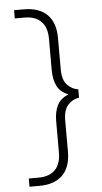

<svg xmlns="http://www.w3.org/2000/svg" viewBox="-60 -737 520 975"><g transform="rotate(-5 200.0 -250.0)"><path d="M50 157.9H100Q155 157.9 184.5 127.9Q214 97.9 214 39.9V-120Q214 -167 230 -200Q246 -233 288 -250Q246 -267 230 -300Q214 -333 214 -380V-540Q214 -598 184.5 -628Q155 -658 100 -658H50V-700H100Q178 -700 219 -659Q260 -618 260 -540V-380Q260 -327 283.5 -301.5Q307 -276 340 -271V-229Q307 -224 283.5 -198.5Q260 -173 260 -120V39.9Q260 117.9 219 158.9Q178 199.9 100 199.9H50Z"/></g></svg>

Font: PT Root UI Web Light
Style: Regular
Weight: 300
Designer: Vitaly Kuzmin
Foundry: ParaType Ltd.
Version: Version 1.000W